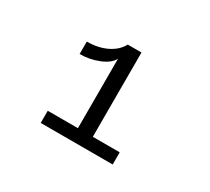

<svg xmlns="http://www.w3.org/2000/svg" viewBox="-91 -838 781 713"><g transform="rotate(30 300.0 -481.0)"><path d="M142.1 -274.9V-327.1H271.5V-625Q259.3 -600.6 220.7 -584.7Q182.1 -568.8 139.2 -568.8V-622.1Q187.5 -622.1 223.9 -639.9Q260.3 -657.7 276.4 -688.5H335.4V-327.1H450.7V-274.9Z"/></g></svg>

Font: Courier New
Style: Regular
Weight: 400
Designer: Steve Matteson
Foundry: Ascender Corporation
Version: Version 2.00.3